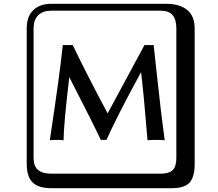

<svg xmlns="http://www.w3.org/2000/svg" viewBox="-20 -774 1140 1006"><path d="M309 -538H361Q440 -374 544 -180L737 -538H785Q792 -478 803 -374Q814 -270 823.5 -191Q833 -112 843 -39Q832 -41 798 -41Q765 -41 753 -39Q733 -284 719 -396Q588 -155 538 -41H508Q476 -111 343 -370Q314 -125 313 -39Q305 -41 277 -41Q249 -41 241 -39Q294 -390 309 -538ZM249 -718Q204 -718 180 -694Q156 -670 156 -625V53Q156 97 179.5 116.5Q203 136 249 136H821Q866 136 885 117Q904 98 904 53V-625Q904 -671 884.5 -694.5Q865 -718 821 -718ZM1000 84Q1000 153 973.5 182.5Q947 212 881 212H249Q181 212 150.5 181.5Q120 151 120 84V-625Q120 -687 154 -720.5Q188 -754 249 -754H851Q921 -754 960.5 -722Q1000 -690 1000 -625Z"/></svg>

Font: Libertinus Keyboard
Style: Regular
Weight: 700
Designer: Philipp H. Poll
Foundry: Khaled Hosny
Version: Version 6.7